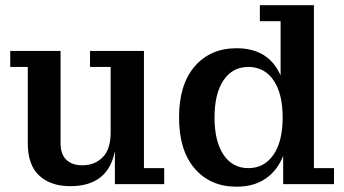

<svg xmlns="http://www.w3.org/2000/svg" viewBox="-20 -702 1311 732"><path d="M248 7.8Q173.3 7.8 129.6 -32.5Q85.9 -72.8 85.9 -155.8V-446.8H19V-507.8H210.9V-155.8Q210.9 -113.8 232.9 -92.8Q254.9 -71.8 293.9 -71.8Q340.8 -71.8 371.3 -102.3Q401.9 -132.8 401.9 -196.8V-446.8H323.2V-507.8H528.8V-61H606V0H418V-126Q392.1 7.8 248 7.8Z M881.8 9.8Q782.2 9.8 722.4 -59.3Q662.6 -128.4 662.6 -253.9Q662.6 -379.9 722.4 -449Q782.2 -518.1 881.8 -518.1Q1004.4 -518.1 1049.8 -414.1V-621.1H970.7V-682.1H1176.8V-61H1253.4V0H1059.6V-107.9Q1037.6 -51.8 992.7 -21Q947.8 9.8 881.8 9.8ZM926.8 -61Q987.3 -61 1022.5 -111.8Q1057.6 -162.6 1057.6 -253.9Q1057.6 -345.7 1022.7 -396.2Q987.8 -446.8 926.8 -446.8Q866.7 -446.8 832.3 -396.2Q797.9 -345.7 797.9 -253.9Q797.9 -162.6 832.3 -111.8Q866.7 -61 926.8 -61Z"/></svg>

Font: Montagu Slab 144pt Medium
Style: Regular
Weight: 500
Designer: Florian Karsten
Foundry: Florian Karsten
Version: Version 1.000